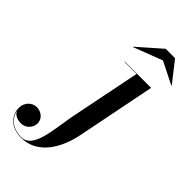

<svg xmlns="http://www.w3.org/2000/svg" viewBox="-466 -750 1086 1086"><g transform="rotate(45 77.0 -207.0)"><path d="M202.5 -617 336.5 -550 338 -552 242 -674.5H167L27.5 -552L29 -550.5ZM265 -460H55V-457.5H151L63 -20C41.5 103 33 257 -57 257C-128 257 -171.5 216.5 -180 167.5C-170.5 192 -142 203 -114 203C-74.5 203 -47 169.5 -47 138C-47 93 -85 74 -115 74C-150.5 74 -184.5 103.5 -184.5 149.5C-184.5 207.5 -139 260 -55.5 260C74.5 260 146 137.5 171 11.5Z"/></g></svg>

Font: Bodoni* 72pt Medium
Style: Italic
Weight: 500
Italic angle: -13°
Version: Version 2.3